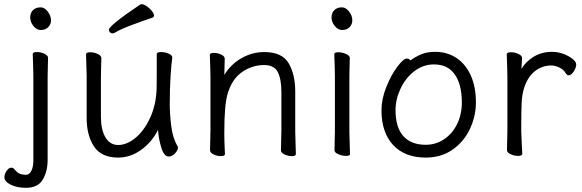

<svg xmlns="http://www.w3.org/2000/svg" viewBox="-20 -733 2774 915"><path d="M174 -590Q155 -590 139.5 -609Q124 -628 124 -650Q124 -671 137 -684.5Q150 -698 174 -698Q192 -698 207.5 -678Q223 -658 223 -636Q223 -617 210 -603.5Q197 -590 174 -590ZM138 -415 136 -475Q136 -485 156 -485Q174 -485 191.5 -477Q209 -469 209 -457Q209 -435 208 -419L207 -364V30Q207 83 184 122.5Q161 162 104 162Q60 162 30.5 147Q1 132 1 112Q1 97 11.5 81.5Q22 66 34 66Q43 66 50 75Q63 91 75.5 95.5Q88 100 104 100Q120 100 129.5 81Q139 62 139 31V-364Z M663 -634Q652 -630 620.5 -618.5Q589 -607 566 -597Q543 -587 527 -577Q521 -574 516 -574Q509 -574 504 -579Q499 -584 499 -591Q499 -611 649 -712Q651 -713 655 -713Q670 -713 692 -693Q714 -673 714 -659Q714 -652 707 -649ZM789 -237Q789 -191 796 -132.5Q803 -74 827 -35Q828 -33 828 -29Q828 -17 814 -2Q800 13 784 13Q762 13 749 -28.5Q736 -70 733 -114Q705 -57 653.5 -19.5Q602 18 543 18Q463 18 428 -35Q393 -88 393 -171V-368L392 -406L390 -474Q390 -484 410 -484Q428 -484 445.5 -476Q463 -468 463 -456Q463 -435 462 -419L461 -368V-175Q461 -115 482.5 -78.5Q504 -42 543 -42Q584 -42 625 -75.5Q666 -109 694 -168.5Q722 -228 726 -301Q727 -322 727 -395V-475Q727 -485 748 -485Q766 -485 783.5 -477.5Q801 -470 801 -459V-457Q797 -433 793 -373Q789 -313 789 -237Z M1321 -115V-293Q1321 -357 1303.5 -390Q1286 -423 1239 -423Q1182 -423 1134 -390Q1086 -357 1065 -287Q1049 -234 1049 -105V-89Q1049 -63 1051 -21L1052 1Q1052 11 1033 11Q1015 11 998 3Q981 -5 981 -17L983 -115V-364L982 -413L980 -471Q980 -481 999 -481Q1017 -481 1034 -473Q1051 -465 1051 -453L1049 -376Q1081 -428 1132 -456.5Q1183 -485 1239 -485Q1325 -485 1356 -431Q1387 -377 1387 -297V-105L1388 -67L1390 1Q1390 11 1371 11Q1353 11 1336 3Q1319 -5 1319 -16V-17Z M1610 -590Q1591 -590 1575.5 -609Q1560 -628 1560 -650Q1560 -671 1573 -684.5Q1586 -698 1610 -698Q1628 -698 1643.5 -678Q1659 -658 1659 -636Q1659 -617 1646 -603.5Q1633 -590 1610 -590ZM1575 -417 1573 -475Q1573 -484 1592 -484Q1610 -484 1628.5 -476Q1647 -468 1647 -457Q1647 -436 1646 -421L1645 -368V-105L1646 -67L1648 1Q1648 10 1629 10Q1611 10 1592.5 2Q1574 -6 1574 -17L1576 -105V-368Z M2054 -486Q2111 -486 2155 -457Q2199 -428 2223.5 -373.5Q2248 -319 2248 -245Q2248 -179 2219.5 -118.5Q2191 -58 2137 -20Q2083 18 2009 18Q1909 18 1853.5 -42Q1798 -102 1798 -207Q1798 -261 1821 -318.5Q1844 -376 1873.5 -415Q1903 -454 1919 -454Q1929 -454 1936 -445Q1960 -463 1988 -474.5Q2016 -486 2054 -486ZM2181 -245Q2181 -330 2147.5 -378Q2114 -426 2048 -426Q1997 -426 1955 -394Q1913 -362 1889 -311Q1865 -260 1865 -208Q1865 -126 1902 -84.5Q1939 -43 2009 -43Q2057 -43 2096.5 -69.5Q2136 -96 2158.5 -142Q2181 -188 2181 -245Z M2397 -416 2395 -474Q2395 -484 2415 -484Q2433 -484 2450.5 -476Q2468 -468 2468 -456Q2468 -446 2466.5 -431.5Q2465 -417 2465 -405Q2486 -440 2524 -463Q2562 -486 2611 -486Q2639 -486 2665.5 -476Q2692 -466 2709 -452Q2726 -438 2726 -426Q2726 -410 2714 -392Q2702 -374 2690 -374Q2682 -374 2676 -384Q2667 -401 2646 -411Q2625 -421 2608 -421Q2564 -421 2529.5 -394Q2495 -367 2478 -315Q2468 -284 2466 -244Q2464 -204 2464 -106Q2464 -101 2467 -38Q2469 -8 2469 0Q2469 10 2449 10Q2431 10 2413.5 2Q2396 -6 2396 -18L2398 -106V-367Z"/></svg>

Font: Iansui
Style: Regular
Weight: 400
Designer: But Ko / Fontworks Inc.
Foundry: zi-hi.com / Fontworks Inc.
Version: Version 1.002